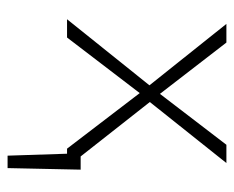

<svg xmlns="http://www.w3.org/2000/svg" viewBox="-74 -376 603 494"><g transform="rotate(90 227.0 -128.5)"><path d="M382 -35H416L412 153H380L375 0H362L219 -187L76 0H29L199 -212L41 -410H89L221 -239L352 -410H399L242 -213Z"/></g></svg>

Font: EauTest Light
Style: Regular
Weight: 300
Designer: Christian Thalmann (Catharsis Fonts)
Version: Version 0.001;PS 000.001;hotconv 1.0.88;makeotf.lib2.5.64775